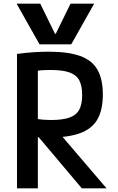

<svg xmlns="http://www.w3.org/2000/svg" viewBox="-20 -1020 640 1040"><path d="M70 -1000H198L278 -837H282L362 -1000H490L366 -780H194ZM72 -728Q126 -735 167 -737.5Q208 -740 243 -740Q349 -740 413.5 -717Q478 -694 507.5 -643Q537 -592 537 -508Q537 -424 507.5 -373Q478 -322 413.5 -298.5Q349 -275 243 -275Q214 -275 183.5 -276.5Q153 -278 126 -281L175 -376Q196 -373 216 -371.5Q236 -370 256 -370Q319 -370 356 -383Q393 -396 409 -425.5Q425 -455 425 -505Q425 -556 409 -585.5Q393 -615 355.5 -628Q318 -641 254 -641Q234 -641 214 -640Q194 -639 173 -635L185 -667V0H72ZM423 0 149 -325 280 -324 557 0Z"/></svg>

Font: M PLUS Code Latin Expanded Medium
Style: Regular
Weight: 500
Width: 7
Designer: Coji Morishita
Foundry: UNDERFOREST DESIGN
Version: Version 1.002; ttfautohint (v1.8.3)